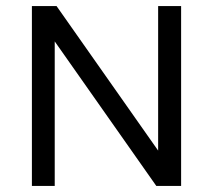

<svg xmlns="http://www.w3.org/2000/svg" viewBox="-20 -615 704 635"><path d="M85.5 0V-595H167L519.5 -93.5H503V-595H579V0H497L144.5 -501.5H161V0Z"/></svg>

Font: Encode Sans SC Condensed Thin
Style: Regular
Weight: 400
Version: Version 3.002